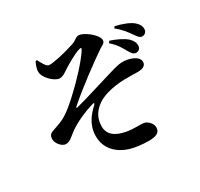

<svg xmlns="http://www.w3.org/2000/svg" viewBox="-173 -1009 1347 1292"><g transform="rotate(-30 500.0 -363.0)"><path d="M242 -783C232 -765 221 -733 221 -715C220 -660 293 -601 324 -601C354 -601 373 -619 402 -637C436 -658 495 -693 531 -704C552 -712 558 -707 545 -688C502 -622 407 -524 360 -480C303 -425 246 -376 200 -353C174 -339 132 -327 109 -318C84 -309 76 -295 76 -271C76 -239 110 -197 141 -197C179 -197 196 -229 259 -268C300 -293 371 -325 429 -341C444 -346 446 -340 435 -329C392 -289 340 -231 340 -142C340 -45 405 19 497 46C529 56 585 63 634 63C691 63 723 50 723 8C723 -22 692 -54 665 -58C635 -63 585 -56 531 -67C456 -81 408 -114 407 -178C407 -251 443 -292 483 -321C541 -364 644 -376 702 -377C741 -378 777 -376 802 -376C847 -376 866 -393 866 -418C866 -463 794 -486 747 -486C702 -486 656 -468 584 -447C516 -427 394 -388 328 -372C323 -371 321 -374 325 -379C422 -466 582 -583 660 -636C679 -649 705 -655 705 -680C705 -721 619 -789 578 -789C553 -789 549 -770 511 -758C436 -733 340 -712 309 -714C288 -714 268 -755 253 -784ZM811 -708C859 -670 882 -635 899 -611C917 -586 928 -569 946 -568C966 -567 983 -581 984 -601C986 -627 974 -646 952 -666C922 -691 871 -709 819 -721ZM730 -640C778 -598 793 -565 811 -534C825 -510 837 -493 855 -493C876 -491 892 -507 893 -528C894 -549 885 -569 864 -590C835 -616 789 -638 740 -654Z"/></g></svg>

Font: Source Han Serif
Style: Bold
Weight: 700
Designer: Ryoko NISHIZUKA 西塚涼子 (kana & ideographs); Frank Grießhammer (Latin, Greek & Cyrillic); Wenlong ZHANG 张文龙 (bopomofo); San
Foundry: Adobe Systems Incorporated
Version: Version 1.001;PS 1.001;hotconv 16.6.54;makeotf.lib2.5.65590